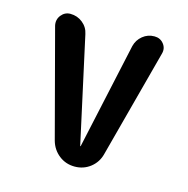

<svg xmlns="http://www.w3.org/2000/svg" viewBox="-83 -600 667 681"><g transform="rotate(15 250.0 -260.0)"><path d="M157.2 -70.3 52.7 -464.8Q47.9 -486.3 61 -502.9Q74.2 -519.5 94.7 -519.5Q120.1 -519.5 139.6 -503.9Q159.2 -488.3 164.1 -463.9L249 -76.2Q249 -75.2 250 -75.2Q251 -75.2 251 -76.2L335.9 -465.8Q341.8 -489.3 360.4 -504.4Q378.9 -519.5 403.3 -519.5Q424.8 -519.5 437.5 -503.4Q450.2 -487.3 444.3 -466.8L338.9 -70.3Q331.1 -39.1 306.2 -19.5Q281.2 0 248.5 0Q215.8 0 190.9 -19.5Q166 -39.1 157.2 -70.3Z"/></g></svg>

Font: Rounded-X Mgen+ 2m medium
Style: Regular
Weight: 500
Designer: [Source Han Sans]
Ryoko NISHIZUKA  (kana & ideographs); Paul D. Hunt (Latin, Greek & Cyrillic); Wenlong ZHANG  (bopomofo
Version: Version 1.059.20150602